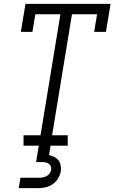

<svg xmlns="http://www.w3.org/2000/svg" viewBox="-20 -755 593 995"><path d="M102 0V-54H190L293 -681H163L148 -590H88L112 -735H553L529 -590H468L483 -681H353L250 -54H331V0ZM77 220 86 166H184Q193 166 203 164Q213 162 221.5 157.5Q230 153 236.5 144.5Q243 136 245 126Q247 116 243.5 107.5Q240 99 232.5 93.5Q225 88 216 86.5Q207 85 197 85H167L181 0H242L234 49Q248 52 261.5 58.5Q275 65 283.5 76.5Q292 88 294.5 103Q297 118 295 134Q291 153 280 171Q269 189 251.5 200.5Q234 212 214 216Q194 220 175 220Z"/></svg>

Font: Iosevka QP Light
Style: Italic
Weight: 300
Italic angle: -9°
Designer: Belleve Invis
Foundry: Belleve Invis
Version: Version 20.0.0; ttfautohint (v1.8.4)